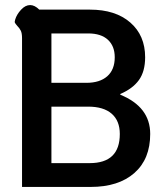

<svg xmlns="http://www.w3.org/2000/svg" viewBox="-20 -738 652 758"><path d="M67 -587Q67 -607 62 -617Q57 -627 48 -636Q41 -644 39 -648Q37 -652 40 -661Q46 -681 63 -699.5Q80 -718 99 -718Q117 -718 135 -700H335Q436 -700 494.5 -649Q553 -598 553 -512Q553 -456 528.5 -422Q504 -388 455 -367V-364Q573 -316 573 -209Q573 -110 510.5 -55Q448 0 338 0H67ZM321 -411Q374 -411 403.5 -437Q433 -463 433 -512Q433 -556 406 -581Q379 -606 328 -606H183V-411ZM334 -94Q453 -94 453 -209Q453 -261 421 -289Q389 -317 328 -317H183V-94Z"/></svg>

Font: Niramit SemiBold
Style: Regular
Weight: 600
Designer: Katatrad Aksorn Co.,Ltd.
Foundry: Cadson Demak Co.,Ltd.
Version: Version 1.001; ttfautohint (v1.6)